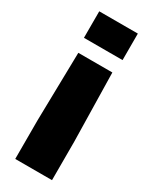

<svg xmlns="http://www.w3.org/2000/svg" viewBox="-173 -626 577 728"><g transform="rotate(30 115.5 -262.0)"><path d="M31 -584H200V-468H31ZM35 -109 41 -408H190L196 -109V60H35Z"/></g></svg>

Font: Kanit SemiBold
Style: Regular
Weight: 600
Designer: Katatrad Team
Foundry: CadsonDemak
Version: Version 1.030